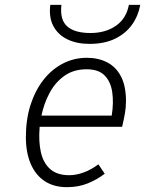

<svg xmlns="http://www.w3.org/2000/svg" viewBox="-20 -762 600 794"><path d="M257 12Q202.5 12 164.8 -13Q127 -38 107 -84.5Q87 -131 87 -195Q87 -268 106.2 -328Q125.5 -388 159.8 -431.8Q194 -475.5 240 -499.2Q286 -523 339.5 -523Q386 -523 422.5 -504.5Q459 -486 480 -446.5Q501 -407 501 -343.5Q501 -319.5 496.8 -294.2Q492.5 -269 485 -237.5H144Q139 -177.5 149 -132.8Q159 -88 187.5 -62.8Q216 -37.5 266.5 -37.5Q295 -37.5 326 -48.8Q357 -60 387 -82.5L413 -43.5Q381 -19 342.5 -3.5Q304 12 257 12ZM151.5 -284H442Q450.5 -337 444.2 -380.5Q438 -424 412.8 -449.8Q387.5 -475.5 338.5 -475.5Q284 -475.5 246 -448.2Q208 -421 184.8 -377.2Q161.5 -333.5 151.5 -284ZM350 -580.5Q297 -580.5 258.2 -599.5Q219.5 -618.5 200.5 -654.5Q181.5 -690.5 188 -742H234Q227 -680 258 -652.8Q289 -625.5 354 -625.5Q416.5 -625.5 459.5 -655.5Q502.5 -685.5 513 -742H560Q552 -696.5 526 -660Q500 -623.5 456 -602Q412 -580.5 350 -580.5Z"/></svg>

Font: Overpass ExtraLight
Style: Italic
Weight: 250
Italic angle: -10°
Designer: Delve Withrington, Dave Bailey, Thomas Jockin
Foundry: Delve Fonts LLC
Version: Version 4.000